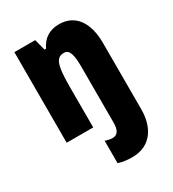

<svg xmlns="http://www.w3.org/2000/svg" viewBox="-193 -669 914 1015"><g transform="rotate(-30 264.5 -161.5)"><path d="M313 240C431 240 480 148 480 45V-360C480 -489 424 -563 328 -563C269 -563 229 -537 204 -485H195L177 -553H50V0H212V-253C212 -394 233 -419 275 -419C308 -419 318 -381 318 -308V32C318 77 304 100 274 100C260 100 245 97 229 91V228C256 237 286 240 313 240Z"/></g></svg>

Font: Noto Sans Lao ExtraCondensed Black
Style: Regular
Weight: 900
Width: 2
Designer: Monotype Design Team
Foundry: Monotype Imaging Inc.
Version: Version 2.003